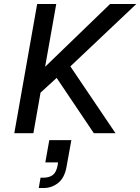

<svg xmlns="http://www.w3.org/2000/svg" viewBox="-20 -670 706 966"><path d="M167 -650H263L207 -334L534 -650H666L334 -336L561 0H452L265 -278L184 -204L148 0H52ZM228 35H339L315 168Q305 225 272.5 250.5Q240 276 200 276H175L184 224H198Q227 224 245 211Q263 198 270 162L272 147H208Z"/></svg>

Font: Overused Grotesk Medium
Style: Italic
Weight: 500
Italic angle: -10°
Version: Version 0.003